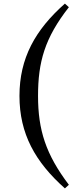

<svg xmlns="http://www.w3.org/2000/svg" viewBox="-20 -843 440 1065"><path d="M191 -311C191 -499 228 -632 362 -803L340 -823C175 -677 88 -520 88 -311C88 -101 175 55 340 202L362 182C234 13 191 -122 191 -311Z"/></svg>

Font: Noto Serif CJK KR
Style: Bold
Weight: 700
Designer: Ryoko NISHIZUKA 西塚涼子 (kana & ideographs); Frank Grießhammer (Latin, Greek & Cyrillic); Wenlong ZHANG 张文龙 (bopomofo); San
Foundry: Adobe
Version: Version 2.001;hotconv 1.1.0;makeotfexe 2.6.0